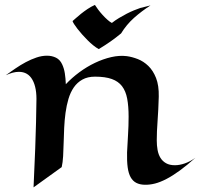

<svg xmlns="http://www.w3.org/2000/svg" viewBox="-20 -747 830 796"><path d="M235.8 -54.2 119.1 29.8Q123.5 -64.5 126 -130.9Q128.4 -197.3 129.4 -240.2Q130.9 -290.5 130.9 -323.2Q133.3 -382.3 114.7 -415.8Q96.2 -449.2 58.1 -449.2Q45.9 -449.2 32.5 -445.6Q19 -441.9 3.9 -435.1Q22.9 -448.7 43.9 -463.1Q64.9 -477.5 86.9 -489.3Q108.9 -501 131.1 -508.5Q153.3 -516.1 174.8 -516.1Q195.3 -516.1 212.2 -507.8Q229 -499.5 237.8 -480Q245.6 -463.4 248.8 -442.9Q252 -422.4 252.9 -397.9Q277.8 -424.3 308.8 -447.3Q339.8 -470.2 373.5 -486.3Q407.2 -502.4 441.4 -510.3Q475.6 -518.1 505.9 -514.2Q527.8 -511.2 551.5 -502Q575.2 -492.7 595 -473.6Q614.7 -454.6 627 -423.6Q639.2 -392.6 638.2 -346.2Q636.7 -291.5 633.3 -245.8Q629.9 -200.2 629.9 -165Q629.9 -144 633.3 -125.2Q636.7 -106.4 645.3 -92.5Q653.8 -78.6 668.5 -70.3Q683.1 -62 705.1 -62Q724.6 -62 746.3 -69.6Q768.1 -77.1 790 -92.8Q754.4 -61 724.9 -39.6Q695.3 -18.1 669.9 -4.9Q644.5 8.3 622.6 13.9Q600.6 19.5 580.1 19Q559.6 18.6 544.9 11Q530.3 3.4 521.5 -12.5Q512.7 -28.3 509.3 -53.5Q505.9 -78.6 506.8 -115.2Q508.3 -147.5 510.7 -186.3Q513.2 -225.1 513.2 -263.2Q513.2 -306.6 507.3 -337.9Q501.5 -369.1 486.1 -389.4Q470.7 -409.7 443.6 -419.4Q416.5 -429.2 374 -429.2Q343.3 -429.2 321.8 -417.2Q300.3 -405.3 286.1 -384.8Q272 -364.3 263.9 -337.2Q255.9 -310.1 251.7 -279.5Q247.6 -249 246.1 -217Q244.6 -185.1 243.9 -155.3Q243.2 -125.5 241.7 -99.4Q240.2 -73.2 235.8 -54.2ZM280.8 -659.7Q285.6 -663.6 294.7 -671.9Q303.7 -680.2 315.7 -689.7Q327.6 -699.2 342.3 -709.2Q356.9 -719.2 373.5 -726.6Q377.9 -719.2 386.5 -707.8Q395 -696.3 405.3 -685.1Q415.5 -673.8 426 -664.6Q436.5 -655.3 443.8 -651.9Q458 -663.1 473.9 -672.6Q489.7 -682.1 505.4 -690.2Q521 -698.2 535.4 -704.1Q549.8 -710 561.5 -713.9L604 -724.6Q566.9 -700.7 535.6 -672.9Q504.4 -645 481.9 -608.4Q460 -590.3 438.5 -575.2Q417 -560.1 389.6 -543.5Q378.4 -549.3 366.5 -559.1Q354.5 -568.8 342.8 -580.6Q331.1 -592.3 320.3 -604.5Q309.6 -616.7 301 -627.7Q292.5 -638.7 287.1 -647.2Q281.7 -655.8 280.8 -659.7Z"/></svg>

Font: Eagle Lake
Style: Regular
Weight: 400
Designer: Astigmatic (AOETI)
Foundry: Astigmatic (AOETI)
Version: Version 1.000